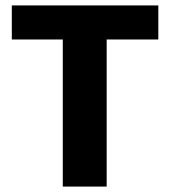

<svg xmlns="http://www.w3.org/2000/svg" viewBox="-20 -687 627 707"><path d="M211.2 0V-541.6H23.5V-667H563V-541.6H372.8V0Z"/></svg>

Font: Maven Pro
Style: Regular
Weight: 400
Designer: Joe Prince
Foundry: Joe Prince
Version: Version 2.103